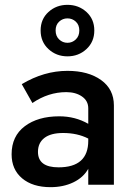

<svg xmlns="http://www.w3.org/2000/svg" viewBox="-20 -764 548 794"><path d="M137 -136Q137 -72 222 -72Q345 -72 345 -182V-191Q300 -214 241 -214Q190 -214 163.5 -193.5Q137 -173 137 -136ZM114 -338 70 -416Q162 -471 259 -471Q345 -471 398 -433Q451 -395 451 -328V0H345V-66Q325 -30 283.5 -10Q242 10 189 10Q115 10 71.5 -26.5Q28 -63 28 -126Q28 -201 82.5 -242Q137 -283 225 -283Q291 -283 345 -252V-316Q345 -347 319 -365Q293 -383 254 -383Q180 -383 114 -338ZM180.5 -561Q148 -591 148 -638Q148 -685 180.5 -714.5Q213 -744 259 -744Q305 -744 337.5 -714.5Q370 -685 370 -638Q370 -591 337.5 -561Q305 -531 259 -531Q213 -531 180.5 -561ZM224.5 -674.5Q210 -661 210 -638Q210 -615 224.5 -601Q239 -587 259 -587Q279 -587 293.5 -601Q308 -615 308 -638Q308 -661 293.5 -674.5Q279 -688 259 -688Q239 -688 224.5 -674.5Z"/></svg>

Font: Renner* Medium
Style: Medium
Weight: 500
Version: Version 003.000 ; ttfautohint (v0.97) -l 8 -r 50 -G 200 -x 1